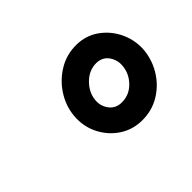

<svg xmlns="http://www.w3.org/2000/svg" viewBox="-68 -845 518 518"><g transform="rotate(-45 191.0 -586.0)"><path d="M110.8 -581.1Q111.8 -618.2 131.1 -650.4Q150.4 -682.6 181.9 -702.1Q213.4 -721.7 251.5 -721.2Q286.6 -720.7 313.7 -701.9Q340.8 -683.1 356 -653.3Q371.1 -623.5 370.6 -589.8Q369.1 -552.7 350.6 -520.8Q332 -488.8 301 -469.7Q270 -450.7 231.9 -451.2Q196.8 -451.7 169.2 -469.7Q141.6 -487.8 125.7 -517.3Q109.9 -546.9 110.8 -581.1ZM182.1 -582Q179.2 -559.1 192.4 -541.5Q205.6 -523.9 229 -524.4Q255.9 -524.4 275.6 -543.7Q295.4 -563 298.8 -588.9Q302.2 -610.8 290.3 -629.4Q278.3 -647.9 254.4 -648.4Q227.1 -648.4 206.3 -628.2Q185.5 -607.9 182.1 -582Z"/></g></svg>

Font: Roboto ExtraBold
Style: Italic
Weight: 800
Designer: Christian Robertson
Foundry: Google
Version: Version 3.009; 2024